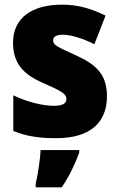

<svg xmlns="http://www.w3.org/2000/svg" viewBox="-20 -583 513 824"><path d="M439 -170C439 -263 393 -306 307 -345C223 -383 208 -390 208 -410C208 -426 223 -434 250 -434C285 -434 339 -417 385 -393L433 -516C370 -547 313 -563 246 -563C117 -563 36 -506 36 -400C36 -314 77 -266 160 -229C247 -191 265 -180 265 -158C265 -138 248 -129 210 -129C165 -129 96 -145 37 -174V-21C96 3 151 10 221 10C371 10 439 -60 439 -170ZM320 72V61H154C153 100 142 168 133 207V221H245C279 170 300 126 320 72Z"/></svg>

Font: Noto Sans Kannada SemiCondensed Black
Style: Regular
Weight: 900
Width: 4
Designer: Jelle Bosma - Monotype Design Team
Foundry: Monotype Imaging Inc.
Version: Version 2.005